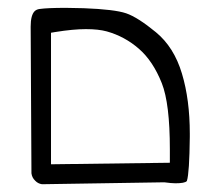

<svg xmlns="http://www.w3.org/2000/svg" viewBox="-20 -373 540 489"><path d="M109.9 45.4V-289.6L121.1 -291.5Q166.5 -298.8 198.7 -298.8Q231 -298.8 252 -293Q297.4 -280.3 333.5 -249Q369.6 -217.8 392.1 -161.1Q412.6 -109.4 412.6 7.3Q412.6 17.6 412.6 41.5ZM398.4 91.3Q417 93.8 426.8 93.8Q450.2 93.8 455.6 88.4Q456.1 87.9 456.1 87.4Q462.4 67.4 463.4 -24.4Q463.4 -28.8 463.4 -32.7Q463.4 -119.1 443.4 -185.5Q423.3 -252.9 377 -291Q330.6 -329.1 301.3 -339.1Q272 -349.1 193.4 -352.1Q163.1 -353 147.5 -353Q101.1 -353 80.6 -350.1Q73.2 -349.1 68.4 -344.7Q58.1 -334.5 58.1 -305.2L60.1 68.4Q61.5 79.6 69.8 87.4Q76.7 94.7 86.9 96.2Z"/></svg>

Font: NaikaiFont
Style: ExtraLight
Weight: 200
Version: Version 1.89